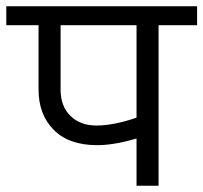

<svg xmlns="http://www.w3.org/2000/svg" viewBox="-50 -590 646 610"><path d="M453.8 -510V0H383.8V-150Q312.5 -128.8 258.8 -128.8Q168.8 -128.8 120.6 -177.5Q72.5 -226.2 72.5 -305V-510H-30V-570H576.2V-510ZM142.5 -510V-305Q142.5 -252.5 173.8 -221.9Q205 -191.2 256.2 -191.2Q311.2 -191.2 383.8 -216.2V-510Z"/></svg>

Font: Cambay
Style: Regular
Weight: 400
Designer: Pooja Saxena
Foundry: Pooja Saxena
Version: Version 1.181;PS 001.181;hotconv 1.0.70;makeotf.lib2.5.58329